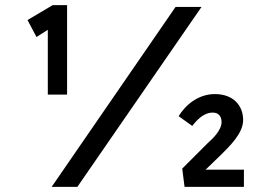

<svg xmlns="http://www.w3.org/2000/svg" viewBox="-20 -727 1050 747"><path d="M241 -359V-707H185L87 -649L122 -583L166 -611V-359ZM281 0 764 -700H663L181 0ZM929 0V-67H780L838 -123C871 -156 926 -207 926 -260C926 -316 888 -361 816 -361C751 -361 701 -318 675 -275L728 -237C755 -273 782 -289 807 -289C830 -289 842 -275 842 -252C842 -220 807 -187 789 -171L689 -71L698 0Z"/></svg>

Font: Lexend Peta
Style: Regular
Weight: 400
Designer: Bonnie Shaver-Troup, Thomas Jockin
Foundry: Lexend
Version: Version 1.007